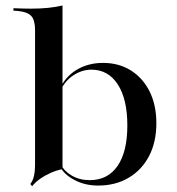

<svg xmlns="http://www.w3.org/2000/svg" viewBox="-20 -652 636 688"><path d="M349.2 -426.6Q406.5 -426.6 449.6 -399.2Q492.7 -371.8 516.5 -323.4Q540.3 -275 540.3 -210.5Q540.3 -143.5 514.5 -93.5Q488.7 -43.5 441.5 -15.3Q394.4 12.9 331.5 12.9Q283.9 12.9 246.4 -7.3Q208.9 -27.4 196 -54L198.4 -62.9Q209.7 -38.7 237.5 -22.6Q265.3 -6.5 301.6 -6.5Q366.1 -6.5 401.2 -57.3Q436.3 -108.1 436.3 -202.4Q436.3 -296.8 402 -349.6Q367.7 -402.4 307.3 -402.4Q273.4 -402.4 241.9 -381.5Q210.5 -360.5 192.7 -319.4L191.1 -327.4Q212.1 -375.8 253.6 -401.2Q295.2 -426.6 349.2 -426.6ZM105.6 -207.3V-544.4Q105.6 -579.8 91.9 -594.8Q78.2 -609.7 41.9 -612.9L28.2 -613.7V-622.6Q50 -621.8 62.9 -621.4Q75.8 -621 91.9 -621Q124.2 -621 152 -623.8Q179.8 -626.6 204 -632.3V-622.6V-207.3ZM204 -46Q183.1 -41.9 162.1 -32.7Q141.1 -23.4 123.8 -11.3Q106.5 0.8 95.2 15.3L88.7 7.3Q95.2 -0.8 98.8 -11.3Q102.4 -21.8 104 -34.7Q105.6 -47.6 105.6 -64.5V-207.3H204V0Z"/></svg>

Font: Playfair 144pt SemiExpanded SemiBold
Style: Regular
Weight: 600
Width: 6
Designer: Claus Eggers Sørensen
Foundry: Claus Eggers Sørensen
Version: Version 2.203